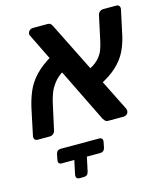

<svg xmlns="http://www.w3.org/2000/svg" viewBox="-120 -662 864 1004"><g transform="rotate(-15 312.0 -160.0)"><path d="M409 0Q396 0 390.5 -7Q385 -14 382 -18L129 -534Q124 -542 126 -550Q128 -559 135.5 -565Q143 -571 152 -571H231Q245 -571 250.5 -564Q256 -557 258 -552L515 -37Q517 -31 517.5 -27.5Q518 -24 517 -21Q516 -12 508 -6Q500 0 492 0ZM25 0Q15 0 10 -7Q5 -14 7 -25L36 -163Q47 -214 65 -256Q83 -298 117.5 -334.5Q152 -371 209 -404L252 -314Q217 -294 196.5 -267.5Q176 -241 166 -213.5Q156 -186 151 -161L121 -25Q119 -14 110.5 -7Q102 0 92 0ZM405 -188 365 -278Q410 -298 431.5 -320.5Q453 -343 462 -367Q471 -391 476 -416L504 -546Q506 -557 514.5 -564Q523 -571 534 -571H604Q615 -571 620 -564Q625 -557 623 -546L594 -411Q585 -370 566.5 -331Q548 -292 510.5 -256.5Q473 -221 405 -188ZM115 152Q105 152 100.5 146Q96 140 98 130L104 99Q109 77 130 77H338Q348 77 353 83Q358 89 356 99L350 130Q345 152 323 152ZM185 251Q175 251 170.5 245Q166 239 167 229L186 140Q190 123 196 120.5Q202 118 213 118H236Q246 118 252 120.5Q258 123 254 140L235 229Q230 251 208 251Z"/></g></svg>

Font: Rubik Medium
Style: Italic
Weight: 500
Italic angle: -12°
Designer: Hubert and Fischer
Foundry: Hubert and Fischer
Version: Version 2.300;gftools[0.9.30]